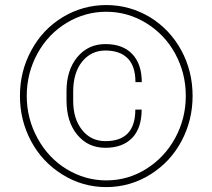

<svg xmlns="http://www.w3.org/2000/svg" viewBox="-20 -741 853 771"><path d="M523.4 -300.8C523.4 -300.8 523.4 -300.8 523.4 -300.8C523.4 -216.3 483.4 -174.3 403.3 -174.3C403.3 -174.3 403.3 -174.3 403.3 -174.3C364.3 -174.3 333 -189.5 309.6 -219.2C285.6 -249 273.9 -288.1 273.9 -336.4C273.9 -336.4 273.9 -372.6 273.9 -372.6C273.9 -372.6 273.9 -372.6 273.9 -372.6C273.9 -422.9 285.6 -463.4 309.6 -493.2C333.5 -522.9 364.7 -538.1 403.3 -538.1C441.9 -538.1 471.7 -527.8 492.7 -506.8C513.7 -485.8 523.9 -453.6 523.9 -411.1C523.9 -411.1 549.3 -411.1 549.3 -411.1C549.3 -411.1 549.3 -411.1 549.3 -411.1C549.3 -459.5 536.6 -497.1 511.2 -523.9C485.8 -550.8 449.7 -564 403.3 -564C403.3 -564 403.3 -564 403.3 -564C356.9 -564 319.3 -546.4 290.5 -511.7C261.7 -477.1 247.1 -431.2 247.1 -375C247.1 -375 247.1 -338.4 247.1 -338.4C247.1 -338.4 247.1 -338.4 247.1 -338.4C247.1 -281.2 261.2 -234.9 290 -200.2C318.8 -165 356.4 -147.5 403.3 -147.5C403.3 -147.5 403.3 -147.5 403.3 -147.5C449.2 -147.5 484.9 -160.6 510.7 -187C536.1 -213.4 548.8 -251.5 548.8 -300.8C548.8 -300.8 523.4 -300.8 523.4 -300.8ZM87.4 -356C87.4 -417.5 102.1 -474.6 130.9 -526.9C159.7 -579.1 198.7 -619.6 248 -649.4C297.4 -679.2 350.6 -693.8 406.7 -693.8C406.7 -693.8 406.7 -693.8 406.7 -693.8C463.9 -693.8 517.1 -678.7 566.9 -648.4C616.2 -618.2 655.3 -577.1 683.6 -525.4C711.9 -473.1 726.1 -417 726.1 -356C726.1 -356 726.1 -356 726.1 -356C726.1 -295.4 711.9 -239.3 683.6 -187C655.3 -134.8 616.2 -93.3 566.9 -62.5C517.6 -31.7 463.9 -16.6 406.7 -16.6C406.7 -16.6 406.7 -16.6 406.7 -16.6C350.1 -16.6 297.4 -31.7 248 -61.5C198.7 -91.3 159.7 -132.8 130.9 -185.5C102.1 -237.8 87.4 -294.9 87.4 -356C87.4 -356 87.4 -356 87.4 -356ZM60.1 -356C60.1 -291 74.7 -231 104.5 -174.8C134.3 -118.7 175.8 -74.2 230 -40.5C283.7 -6.8 342.8 10.3 406.7 10.3C470.7 10.3 529.8 -6.8 584 -40.5C637.7 -74.2 679.2 -118.7 709 -174.8C738.8 -231 753.4 -291 753.4 -356C753.4 -356 753.4 -356 753.4 -356C753.4 -421.9 738.3 -482.9 708 -539.1C677.2 -595.2 635.3 -639.6 581.5 -672.4C527.3 -704.6 469.2 -720.7 406.7 -720.7C344.2 -720.7 286.1 -704.6 232.4 -672.4C178.2 -639.6 136.2 -595.2 106 -539.1C75.2 -482.9 60.1 -421.9 60.1 -356C60.1 -356 60.1 -356 60.1 -356Z"/></svg>

Font: WOX
Style: Regular
Weight: 500
Designer: Google
Foundry: ""
Version: ""